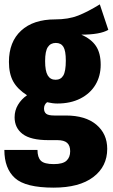

<svg xmlns="http://www.w3.org/2000/svg" viewBox="-29 -637 517 881"><path d="M468 -500Q430 -478 344 -478Q390 -458 411.5 -425.5Q433 -393 433 -340Q433 -288 409 -248Q385 -208 340 -185Q295 -162 234 -162Q213 -162 187 -168Q173 -157 173 -139Q173 -123 183 -115Q193 -107 220 -107H273Q363 -107 413 -65Q463 -23 463 46Q463 127 399 175.5Q335 224 217 224Q88 224 39.5 180Q-9 136 -9 51H143Q143 85 158.5 100.5Q174 116 218 116Q259 116 276 100.5Q293 85 293 57Q293 31 279 18.5Q265 6 234 6H193Q112 6 75 -22Q38 -50 38 -99Q38 -130 53.5 -156Q69 -182 95 -200Q51 -228 31.5 -263.5Q12 -299 12 -353Q12 -445 68 -496.5Q124 -548 224 -548Q285 -548 329.5 -565.5Q374 -583 429 -617ZM178 -357Q178 -311 190 -291Q202 -271 226 -271Q250 -271 261.5 -290.5Q273 -310 273 -359Q273 -404 262 -422Q251 -440 227 -440Q203 -440 190.5 -421Q178 -402 178 -357Z"/></svg>

Font: Fira Sans Extra Condensed ExtraBold
Style: Regular
Weight: 800
Width: 1
Designer: Carrois Corporate & Edenspiekermann AG
Foundry: Carrois Corporate GbR & Edenspiekermann AG
Version: Version 4.203